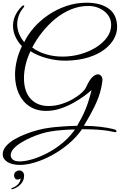

<svg xmlns="http://www.w3.org/2000/svg" viewBox="-66 -842 885 1418"><path d="M82 376Q23 376 -11.5 354Q-46 332 -46 298Q-46 266 -22 238Q2 210 40.5 187.5Q79 165 124.5 147.5Q170 130 213.5 118.5Q257 107 290 103Q321 98 358.5 95Q396 92 434.5 89.5Q473 87 504 87Q541 24 564.5 -32Q588 -88 606 -161L610 -177Q591 -159 556.5 -133.5Q522 -108 476.5 -82.5Q431 -57 379.5 -40Q328 -23 274 -23Q203 -23 151.5 -57Q100 -91 72.5 -151.5Q45 -212 45 -291Q45 -338 57 -391.5Q69 -445 96 -501Q65 -533 47.5 -572Q30 -611 30 -652Q30 -688 45 -723.5Q60 -759 92 -792Q101 -802 109 -802Q113 -802 113 -798Q113 -792 106 -784Q83 -756 72 -725Q61 -694 61 -663Q61 -628 74.5 -594Q88 -560 113 -531Q139 -586 184.5 -638Q230 -690 291 -731.5Q352 -773 424 -797.5Q496 -822 574 -822Q678 -822 738.5 -777Q799 -732 799 -641Q799 -598 775.5 -555Q752 -512 704.5 -476Q657 -440 586.5 -418Q516 -396 423 -394Q350 -393 279 -412.5Q208 -432 159 -464Q134 -411 122.5 -360.5Q111 -310 111 -266Q111 -165 160.5 -112Q210 -59 293 -59Q338 -59 383.5 -72.5Q429 -86 468 -108Q507 -130 534.5 -154.5Q562 -179 571 -200Q594 -252 616.5 -272.5Q639 -293 657 -293Q672 -293 682.5 -279.5Q693 -266 690 -243Q680 -160 644.5 -82Q609 -4 553 87Q621 88 675.5 94.5Q730 101 774 112Q786 115 790.5 119.5Q795 124 795 127Q795 134 783 134Q777 134 766 131Q743 125 705 120.5Q667 116 623.5 114Q580 112 540 112Q498 172 440.5 220.5Q383 269 318.5 304Q254 339 192.5 357.5Q131 376 82 376ZM396 -424Q464 -424 528 -442Q592 -460 643 -492Q694 -524 724.5 -566.5Q755 -609 755 -657Q755 -701 730.5 -732.5Q706 -764 668 -781Q630 -798 587 -798Q519 -798 457 -772Q395 -746 342 -702.5Q289 -659 245.5 -604Q202 -549 172 -491Q213 -460 271.5 -442Q330 -424 396 -424ZM80 350Q119 350 172 334.5Q225 319 283 289Q341 259 394.5 215Q448 171 488 114Q440 115 393.5 118.5Q347 122 301 130Q276 134 239.5 145Q203 156 164 173Q125 190 90.5 211Q56 232 34.5 256Q13 280 13 305Q13 323 28.5 336.5Q44 350 80 350ZM24 556Q18 556 18 548Q47 539 65.5 520.5Q84 502 87 475Q82 479 76.5 481.5Q71 484 64 484Q52 484 45 475.5Q38 467 38 455Q38 435 50.5 426Q63 417 76 417Q93 417 102.5 428Q112 439 112 455Q112 482 98.5 503Q85 524 64.5 537.5Q44 551 24 556Z"/></svg>

Font: Great Vibes
Style: Regular
Weight: 400
Designer: Robert E. Leuschke, Viktoriya Grabowska, Viviana Monsalve, Eben Sorkin
Foundry: Robert E. Leuschke
Version: Version 1.103; ttfautohint (v1.8.4.7-5d5b)